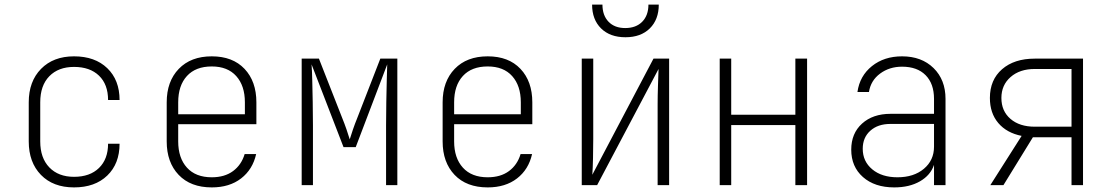

<svg xmlns="http://www.w3.org/2000/svg" viewBox="-20 -805 4840 835"><path d="M302 10Q211 10 158 -44.5Q105 -99 105 -190V-360Q105 -451 158.5 -505.5Q212 -560 302 -560Q393 -560 446.5 -508.5Q500 -457 500 -370H450Q450 -438 410.5 -476Q371 -514 302 -514Q234 -514 194.5 -473.5Q155 -433 155 -360V-190Q155 -118 194.5 -77Q234 -36 302 -36Q371 -36 410.5 -74.5Q450 -113 450 -180H500Q500 -93 446.5 -41.5Q393 10 302 10Z M901 10Q809 10 757 -44.5Q705 -99 705 -190V-360Q705 -451 757.5 -505.5Q810 -560 901 -560Q992 -560 1043.5 -505.5Q1095 -451 1095 -360V-265H755V-190Q755 -118 793 -76Q831 -34 901 -34Q957 -34 993.5 -61Q1030 -88 1044 -135H1094Q1079 -68 1028.5 -29Q978 10 901 10ZM755 -308H1045V-360Q1045 -432 1007.5 -474Q970 -516 901 -516Q831 -516 793 -474.5Q755 -433 755 -360Z M1292 0V-550H1367L1469 -290Q1478 -268 1487 -242Q1496 -216 1501 -199Q1506 -216 1515 -242Q1524 -268 1533 -290L1634 -550H1708V0H1659V-260Q1659 -311 1660 -361.5Q1661 -412 1662 -455Q1663 -498 1664 -525L1527 -165H1474L1335 -525Q1337 -498 1338 -455Q1339 -412 1340 -361.5Q1341 -311 1341 -260V0Z M2101 10Q2009 10 1957 -44.5Q1905 -99 1905 -190V-360Q1905 -451 1957.5 -505.5Q2010 -560 2101 -560Q2192 -560 2243.5 -505.5Q2295 -451 2295 -360V-265H1955V-190Q1955 -118 1993 -76Q2031 -34 2101 -34Q2157 -34 2193.5 -61Q2230 -88 2244 -135H2294Q2279 -68 2228.5 -29Q2178 10 2101 10ZM1955 -308H2245V-360Q2245 -432 2207.5 -474Q2170 -516 2101 -516Q2031 -516 1993 -474.5Q1955 -433 1955 -360Z M2510 0V-550H2560V-200Q2560 -162 2559 -117.5Q2558 -73 2556 -45L2822 -550H2890V0H2840V-350Q2840 -388 2841.5 -432.5Q2843 -477 2844 -505L2577 0ZM2700 -643Q2633 -643 2594 -681.5Q2555 -720 2555 -785H2600Q2600 -738 2626.5 -710.5Q2653 -683 2699 -683Q2746 -683 2773 -710.5Q2800 -738 2800 -785H2845Q2845 -720 2806 -681.5Q2767 -643 2700 -643Z M3110 0V-550H3160V-306H3439V-550H3490V0H3439V-261H3160V0Z M3869 10Q3784 10 3733 -35Q3682 -80 3682 -154Q3682 -225 3729 -267.5Q3776 -310 3853 -310H4042V-375Q4042 -441 4005.5 -478Q3969 -515 3903 -515Q3848 -515 3807.5 -485Q3767 -455 3759 -405H3709Q3719 -475 3772 -517.5Q3825 -560 3903 -560Q3988 -560 4040 -509Q4092 -458 4092 -375V0H4042V-88Q4027 -43 3981 -16.5Q3935 10 3869 10ZM3883 -34Q3954 -34 3998 -71Q4042 -108 4042 -167V-266H3852Q3798 -266 3765 -236.5Q3732 -207 3732 -158Q3732 -103 3773.5 -68.5Q3815 -34 3883 -34Z M4287 0 4423 -214Q4358 -227 4321.5 -270Q4285 -313 4285 -379Q4285 -458 4338 -504Q4391 -550 4480 -550H4690V0H4640V-208H4472L4344 0ZM4480 -254H4640V-505H4480Q4415 -505 4375 -470Q4335 -435 4335 -379Q4335 -322 4374.5 -288Q4414 -254 4480 -254Z"/></svg>

Font: NKDuy Mono Thin
Style: Regular
Weight: 100
Monospace: yes
Designer: NKDuy
Foundry: NKDuy
Version: Version 2.251; ttfautohint (v1.8.4.7-5d5b)